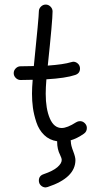

<svg xmlns="http://www.w3.org/2000/svg" viewBox="-20 -620 440 840"><path d="M330 -90Q342 -90 351 -81Q360 -72 360 -60Q360 -44 347 -35Q317 -14 289 -6Q290 -3 290 0Q290 15 300 41Q310 67 310 80Q310 158 189 198Q183 200 180 200Q168 200 159 191.5Q150 183 150 170Q150 149 171 142Q212 128 231 111.5Q250 95 250 80Q250 72 243 58Q230 33 230 0Q230 -1 230 -2Q196 -7 173 -29.5Q150 -52 139 -85.5Q128 -119 124 -148.5Q120 -178 120 -210Q120 -236 123 -271Q115 -271 97.5 -270.5Q80 -270 70 -270Q58 -270 49 -279Q40 -288 40 -300Q40 -312 49 -321Q58 -330 70 -330Q81 -330 100 -330.5Q119 -331 128 -331Q150 -546 150 -570Q150 -582 159 -591Q168 -600 180 -600Q192 -600 201 -591Q210 -582 210 -570Q210 -531 189 -333Q259 -338 291 -348Q297 -350 300 -350Q312 -350 321 -341.5Q330 -333 330 -320Q330 -299 309 -292Q268 -278 183 -273Q180 -236 180 -210Q180 -144 198 -102Q216 -60 250 -60Q274 -60 313 -85Q321 -90 330 -90Z"/></svg>

Font: Pecita
Style: Book
Weight: 400
Width: 7
Version: Version 4.3